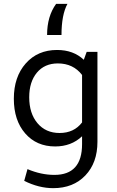

<svg xmlns="http://www.w3.org/2000/svg" viewBox="-20 -752 610 999"><path d="M225 -570Q225 -667 272 -732H331Q300 -675 300 -570ZM267 10Q170 10 111 -58Q52 -126 52 -238Q52 -352 114 -422Q176 -492 277 -492Q362 -492 416 -441L431 -482H487V-14Q487 95 424 161Q361 227 257 227Q182 227 106 189L123 128Q194 158 263 158Q407 158 407 -2V-43Q351 10 267 10ZM132 -246Q132 -162 175 -111Q218 -60 290 -60Q365 -60 407 -115V-362Q361 -422 281 -422Q212 -422 172 -374Q132 -326 132 -246Z"/></svg>

Font: Cantarell
Style: Regular
Weight: 400
Designer: Dave Crossland, Nikolaus Waxweiler, Florian Fecher, Jacques Le Bailly, Eben Sorkin, Alexei Vanyashin, Alexios Zavras, Em
Version: Version 0.303